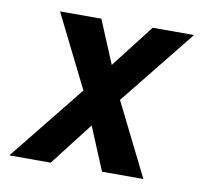

<svg xmlns="http://www.w3.org/2000/svg" viewBox="-64 -591 728 663"><g transform="rotate(10 300.0 -260.0)"><path d="M9 0 222 -265 95 -520H240L303 -369L420 -520H565L352 -255L479 0H334L271 -151L154 0Z"/></g></svg>

Font: Iosevka Aile Oblique
Style: Bold
Weight: 700
Italic angle: -9°
Designer: Belleve Invis
Foundry: Belleve Invis
Version: Version 31.1.0; ttfautohint (v1.8.4)